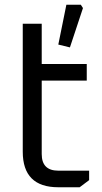

<svg xmlns="http://www.w3.org/2000/svg" viewBox="-20 -790 432 810"><path d="M76 -150V-690H156V-520H346V-450H156V-140Q156 -70 226 -70H356V-30L316 0H226Q76 0 76 -150ZM226 -602 260 -770H321L330 -756L275 -590Z"/></svg>

Font: Oxanium
Style: Regular
Weight: 400
Designer: Severin Meyer
Version: Version 1.001